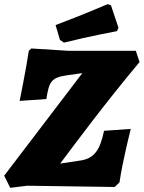

<svg xmlns="http://www.w3.org/2000/svg" viewBox="-41 -892 688 919"><path d="M519 -743 526 -759 490 -867 474 -872C474 -872 348 -818 225 -772L246 -701L265 -688C389 -719 519 -743 519 -743ZM508 3 531 -19C545 -119 585 -275 585 -275L457 -266C438 -173 409 -134 346 -124L247 -109C311 -194 460 -396 627 -595L609 -649H284L109 -660L97 -649C83 -556 53 -409 53 -409L181 -418C194 -503 205 -521 282 -532L353 -542L-21 -51L8 7L89 -3Z"/></svg>

Font: Alegreya SC Black
Style: Italic
Weight: 900
Italic angle: -7°
Designer: Juan Pablo del Peral
Foundry: Huerta Tipografica
Version: Version 2.007;PS 002.007;hotconv 1.0.88;makeotf.lib2.5.64775